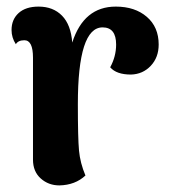

<svg xmlns="http://www.w3.org/2000/svg" viewBox="-20 -551 513 582"><path d="M331 -531Q389 -531 425 -500Q461 -469 461 -416Q461 -377 437 -351.5Q413 -326 377 -325Q333 -325 314 -347Q332 -380 332 -416Q332 -468 291 -468Q216 -468 216 -235Q216 -132 219.5 -94.5Q223 -57 239 -19Q208 10 160 11Q127 11 103.5 -10Q80 -31 80 -67V-376Q80 -429 54 -429Q35 -429 28 -417Q15 -437 15 -460Q15 -492 36.5 -511.5Q58 -531 97 -531Q141 -531 168 -503.5Q195 -476 199 -422Q234 -531 331 -531Z"/></svg>

Font: Arima Koshi Bold
Style: Regular
Weight: 700
Designer: Joana Correia and Natanael Gama
Foundry: NDISCOVER
Version: Version 1.019;PS 001.019;hotconv 1.0.88;makeotf.lib2.5.64775